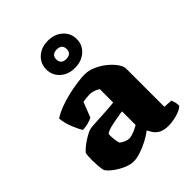

<svg xmlns="http://www.w3.org/2000/svg" viewBox="-214 -879 1002 1002"><g transform="rotate(-45 287.0 -378.5)"><path d="M185 3Q160 3 130.5 -10Q101 -23 76.5 -41.5Q52 -60 42 -77Q38 -95 36.5 -117.5Q35 -140 35 -157Q35 -173 36 -185.5Q37 -198 39 -206Q48 -217 62 -228.5Q76 -240 91.5 -250Q107 -260 120.5 -267Q134 -274 141 -276Q151 -279 175.5 -280.5Q200 -282 223 -283Q241 -284 257 -285Q273 -286 287 -287Q301 -288 311 -289Q321 -290 326 -291V-390Q307 -401 293.5 -404.5Q280 -408 270 -408Q261 -408 244.5 -406.5Q228 -405 219 -403L186 -319Q179 -315 159 -308.5Q139 -302 113 -301Q103 -317 87.5 -353Q72 -389 67 -431Q93 -448 127.5 -461Q162 -474 199 -482.5Q236 -491 269 -495.5Q302 -500 323 -500Q355 -500 386 -486Q417 -472 442.5 -451Q468 -430 483.5 -407.5Q499 -385 499 -368V-86L548 -83Q551 -76 554.5 -63.5Q558 -51 558 -35Q547 -24 527 -16Q507 -8 485 -4Q463 0 446 0Q412 0 392.5 -10.5Q373 -21 363 -36Q353 -51 347 -64Q325 -47 295.5 -31.5Q266 -16 236.5 -6.5Q207 3 185 3ZM252 -98Q261 -98 274.5 -102Q288 -106 302 -112.5Q316 -119 326 -125V-225Q316 -225 306 -222.5Q296 -220 280 -218Q256 -214 233 -208.5Q210 -203 193 -192Q192 -176 194 -155.5Q196 -135 201 -120Q212 -110 227 -104Q242 -98 252 -98ZM313 -559Q264 -559 232.5 -587.5Q201 -616 201 -659Q201 -703 232.5 -731.5Q264 -760 313 -760Q362 -760 394 -731.5Q426 -703 426 -659Q426 -616 394 -587.5Q362 -559 313 -559ZM313 -624Q332 -624 342 -633Q352 -642 352 -659Q352 -677 342 -686Q332 -695 313 -695Q295 -695 285 -686Q275 -677 275 -659Q275 -642 285 -633Q295 -624 313 -624Z"/></g></svg>

Font: Texturina Medium 12pt Black
Style: Regular
Weight: 900
Version: Version 1.002